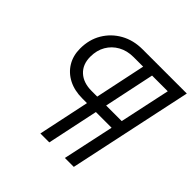

<svg xmlns="http://www.w3.org/2000/svg" viewBox="-179 -860 1020 1020"><g transform="rotate(45 331.5 -350.0)"><path d="M263 0 324 -289H289Q230 -289 186 -311.5Q142 -334 117.5 -374.5Q93 -415 93 -468Q93 -536 124 -588Q155 -640 208.5 -670Q262 -700 331 -700H663L514 0H447L509 -289H391L330 0ZM405 -352H522L583 -637H465ZM296 -352H338L398 -637H326Q278 -637 241 -616.5Q204 -596 183 -560Q162 -524 162 -476Q162 -418 198 -385Q234 -352 296 -352Z"/></g></svg>

Font: Red Hat Display VF
Style: Italic
Weight: 300
Italic angle: -12°
Designer: Pentagram, MCKL
Foundry: Pentagram, MCKL
Version: Version 1.023